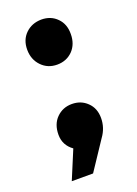

<svg xmlns="http://www.w3.org/2000/svg" viewBox="-111 -496 455 637"><g transform="rotate(-20 116.5 -177.5)"><path d="M117.7 -446.8Q151.4 -446.8 172.9 -424.8Q194.3 -403.3 193.8 -368.2Q193.8 -333 172.4 -310.5Q150.4 -288.1 117.2 -288.1Q84 -288.1 62 -311Q40 -334 40 -368.7Q40 -403.3 62 -424.8Q84 -446.3 117.7 -446.8ZM170.9 -127.9Q192.9 -106.9 192.9 -72.3Q192.9 -37.6 171.9 -8.8L105 91.8H29.8L71.8 -8.8Q41 -30.8 41 -67.9Q41 -105 63 -127Q85 -148.9 117.2 -148.9Q149.4 -148.9 170.9 -127.9Z"/></g></svg>

Font: TruenoSBd
Style: Demi
Weight: 600
Designer: Julieta Ulanovsky
Foundry: Julieta Ulanovsky
Version: Version 3.001b